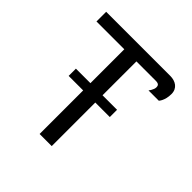

<svg xmlns="http://www.w3.org/2000/svg" viewBox="-171 -792 935 935"><g transform="rotate(45 296.0 -325.0)"><path d="M41.7 -583.3H233.3V-350H133.3V-300H233.3V0H316.7V-300H416.7V-350H316.7V-583.3H450C470.8 -583.3 475 -575 475 -562.5C475 -545.8 458.3 -525 458.3 -525H529.2C529.2 -525 550 -545.8 550 -591.7C550 -631.7 519.2 -650 483.3 -650H41.7Z"/></g></svg>

Font: BoonHome
Style: Book
Weight: 400
Designer: Sungsit Sawaiwan
Foundry: Sungsit Sawaiwan
Version: Version 0.2